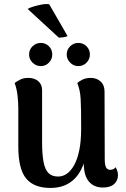

<svg xmlns="http://www.w3.org/2000/svg" viewBox="-20 -910 618 944"><path d="M427 -527Q455 -527 474.5 -509.5Q494 -492 494 -460L495 -127Q495 -99 501.5 -87Q508 -75 522 -75Q527 -75 535 -77.5Q543 -80 548 -88Q560 -69 560 -49Q560 -22 541 -5Q522 12 486 12Q442 12 417 -17.5Q392 -47 392 -107V-152L408 -178Q401 -118 378.5 -75Q356 -32 318.5 -9Q281 14 227 14Q147 14 108.5 -32.5Q70 -79 70 -190V-379Q70 -403 66.5 -437.5Q63 -472 52 -502Q64 -511 80 -519Q96 -527 120 -527Q149 -527 168 -511Q187 -495 187 -466V-208Q187 -152 194 -114.5Q201 -77 218 -59.5Q235 -42 266 -42Q289 -42 309 -56Q329 -70 345 -99Q361 -128 370 -172.5Q379 -217 379 -277Q379 -330 378.5 -365Q378 -400 376.5 -424Q375 -448 371 -466Q367 -484 360 -502Q367 -509 384.5 -518Q402 -527 427 -527ZM181 -585Q157 -585 140 -602Q123 -619 123 -642Q123 -666 140 -682.5Q157 -699 181 -699Q204 -699 220.5 -682.5Q237 -666 237 -642Q237 -619 220.5 -602Q204 -585 181 -585ZM365 -585Q342 -585 325 -602Q308 -619 308 -642Q308 -666 325 -682.5Q342 -699 365 -699Q389 -699 405.5 -682.5Q422 -666 422 -642Q422 -619 405.5 -602Q389 -585 365 -585ZM116 -866Q123 -871 142 -877Q161 -883 184 -887.5Q207 -892 222 -889L312 -733Q307 -729 293 -727Q279 -725 269 -725Z"/></svg>

Font: Arima SemiBold
Style: Regular
Weight: 600
Designer: Joana Correia and Natanael Gama
Foundry: NDISCOVER
Version: Version 1.101;gftools[0.9.23]